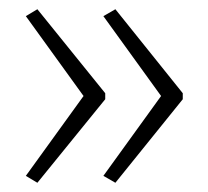

<svg xmlns="http://www.w3.org/2000/svg" viewBox="-20 -484 451 416"><path d="M376 -269 230 -88 204 -103 329 -276 204 -449 230 -464 376 -282ZM208 -269 61 -88 36 -103 161 -276 36 -449 61 -464 208 -282Z"/></svg>

Font: Noto Sans Gujarati UI Condensed ExtraLight
Style: Regular
Weight: 200
Width: 3
Designer: Jelle Bosma - Monotype Design Team, Universal Thirst
Foundry: Monotype Imaging Inc.
Version: Version 2.106; ttfautohint (v1.8.4.7-5d5b)